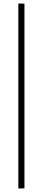

<svg xmlns="http://www.w3.org/2000/svg" viewBox="-20 -828 238 1068"><path d="M82 220V-808H116V220Z"/></svg>

Font: Encode Sans Condensed Thin
Style: Regular
Weight: 100
Width: 3
Designer: Multiple Designers
Foundry: Impallari Type
Version: Version 3.002